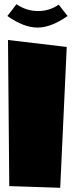

<svg xmlns="http://www.w3.org/2000/svg" viewBox="-20 -922 354 912"><path d="M301 -846Q223 -791 158 -791Q93 -791 15 -846Q21 -853 37 -874Q53 -895 58 -902Q105 -870 159.5 -869.5Q214 -869 259 -900Q265 -892 280.5 -872Q296 -852 301 -846ZM266 -30 24 -38 18 -732 297 -699Z"/></svg>

Font: LONDON PRESLEY
Style: Regular
Weight: 400
Version: Version 001.000